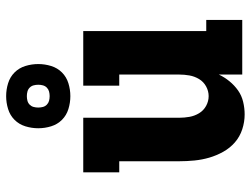

<svg xmlns="http://www.w3.org/2000/svg" viewBox="-118 -710 835 640"><g transform="rotate(-90 300.0 -389.5)"><path d="M239 8Q214 8 189.5 0Q165 -8 146 -24.5Q127 -41 114.5 -63.5Q102 -86 95 -110Q88 -134 85.5 -159.5Q83 -185 83 -210V-410H46V-530H228V-210Q228 -193 231 -176Q234 -159 243 -144Q252 -129 267.5 -120.5Q283 -112 300 -112Q317 -112 332.5 -120.5Q348 -129 357 -144Q366 -159 369 -176Q372 -193 372 -210V-410H335V-530H517V-120H554V0H372V-78Q363 -59 349.5 -42.5Q336 -26 319 -14Q302 -2 281 3Q260 8 239 8ZM300 -573Q278 -573 257 -579.5Q236 -586 221 -601Q206 -616 199.5 -637Q193 -658 193 -680Q193 -702 199.5 -723Q206 -744 221 -759Q236 -774 257 -780.5Q278 -787 300 -787Q322 -787 343 -780.5Q364 -774 379 -759Q394 -744 400.5 -723Q407 -702 407 -680Q407 -658 400.5 -637Q394 -616 379 -601Q364 -586 343 -579.5Q322 -573 300 -573ZM300 -642Q308 -642 315.5 -644Q323 -646 328.5 -651.5Q334 -657 336 -664.5Q338 -672 338 -680Q338 -688 336 -695.5Q334 -703 328.5 -708.5Q323 -714 315.5 -716Q308 -718 300 -718Q292 -718 284.5 -716Q277 -714 271.5 -708.5Q266 -703 264 -695.5Q262 -688 262 -680Q262 -672 264 -664.5Q266 -657 271.5 -651.5Q277 -646 284.5 -644Q292 -642 300 -642Z"/></g></svg>

Font: Iosevka Curly Slab HvEx
Style: Regular
Weight: 900
Width: 7
Monospace: yes
Designer: Belleve Invis
Foundry: Belleve Invis
Version: Version 11.1.0; ttfautohint (v1.8.3)